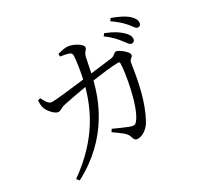

<svg xmlns="http://www.w3.org/2000/svg" viewBox="-168 -1004 1337 1275"><g transform="rotate(-30 500.0 -366.0)"><path d="M807 -611C827 -587 838 -564 855 -564C869 -564 879 -573 879 -590C879 -610 869 -627 844 -650C819 -673 781 -696 729 -716L716 -699C760 -668 787 -637 807 -611ZM896 -684C918 -660 927 -636 944 -636C959 -636 968 -645 968 -662C968 -682 957 -702 931 -724C907 -744 868 -763 817 -782L804 -764C850 -733 874 -709 896 -684ZM443 -122C500 -80 533 -63 542 -26C548 -5 557 4 573 4C608 4 653 -23 678 -72C738 -183 765 -316 786 -456C790 -485 815 -482 815 -504C815 -524 757 -572 736 -572C719 -572 712 -550 684 -547L522 -527L545 -639C553 -677 575 -677 575 -699C575 -724 508 -760 470 -761C451 -762 419 -754 398 -749V-728C416 -725 444 -721 462 -714C478 -708 481 -701 480 -682C479 -652 467 -573 455 -519C346 -505 235 -493 203 -493C175 -493 160 -526 146 -554L126 -549C125 -529 124 -505 132 -486C140 -462 180 -414 206 -414C226 -414 232 -428 263 -435C291 -442 379 -458 443 -469C402 -328 327 -143 84 30L100 50C399 -106 480 -360 511 -479C573 -488 661 -500 711 -500C719 -500 723 -496 723 -489C723 -425 683 -181 619 -102C605 -85 595 -84 568 -92C548 -99 497 -122 455 -141Z"/></g></svg>

Font: Noto Serif CJK TC
Style: Regular
Weight: 400
Designer: Ryoko NISHIZUKA 西塚涼子 (kana & ideographs); Frank Grießhammer (Latin, Greek & Cyrillic); Wenlong ZHANG 张文龙 (bopomofo); San
Foundry: Adobe
Version: Version 2.001;hotconv 1.1.0;makeotfexe 2.6.0